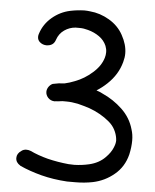

<svg xmlns="http://www.w3.org/2000/svg" viewBox="-55 -847 721 892"><g transform="rotate(5 305.0 -400.5)"><path d="M255.9 -371.1Q246.1 -371.1 237.3 -371.1Q217.8 -368.2 200.2 -367.2L199.2 -366.2V-367.2Q182.6 -368.2 170.9 -379.9Q159.2 -392.6 159.2 -408.2Q159.2 -419.9 167 -431.6Q175.8 -443.4 186.5 -447.3H187.5Q211.9 -453.1 240.2 -454.1Q262.7 -459 287.1 -468.8Q331.1 -485.4 367.2 -517.6Q404.3 -549.8 416 -588.9Q419.9 -601.6 419.9 -615.2Q419.9 -629.9 414.1 -644.5Q403.3 -669.9 379.9 -686.5Q356.4 -703.1 327.1 -710.9Q306.6 -716.8 288.1 -716.8H268.6Q240.2 -714.8 216.3 -698.2Q192.4 -681.6 182.6 -652.3Q174.8 -627.9 150.4 -624Q145.5 -623 141.6 -623Q123 -623 109.4 -634.8Q98.6 -644.5 98.6 -659.2Q98.6 -667 101.6 -674.8Q116.2 -719.7 153.3 -751Q190.4 -782.2 236.3 -792Q268.6 -798.8 301.8 -799.8Q315.4 -799.8 329.1 -797.9Q376 -793.9 418.9 -768.6Q461.9 -743.2 484.4 -702.1Q508.8 -658.2 508.8 -617.2Q508.8 -597.7 502.9 -577.1Q487.3 -517.6 438.5 -471.7Q417 -451.2 390.6 -434.6Q406.2 -429.7 418.9 -422.9Q471.7 -399.4 512.7 -360.4Q553.7 -321.3 568.4 -268.6Q576.2 -245.1 576.2 -216.8Q576.2 -186.5 568.4 -151.4Q553.7 -92.8 509.8 -56.6Q466.8 -20.5 411.1 -8.8Q372.1 -1 330.1 -1H291Q226.6 -4.9 169.9 -19.5Q114.3 -34.2 69.3 -54.7L68.4 -55.7Q46.9 -68.4 46.9 -89.8Q46.9 -110.4 67.4 -124Q77.1 -131.8 90.8 -131.8Q100.6 -131.8 110.4 -127.9Q147.5 -110.4 192.4 -98.6Q240.2 -86.9 291 -82Q304.7 -81.1 318.4 -81.1Q353.5 -82 386.7 -89.8Q432.6 -100.6 460.9 -129.9Q484.4 -153.3 494.1 -177.7Q502 -196.3 502 -210.9Q502 -214.8 501 -219.7V-220.7Q498 -241.2 487.8 -260.7Q477.5 -280.3 459 -295.9Q439.5 -312.5 415.5 -326.2Q391.6 -339.8 364.3 -349.6Q336.9 -358.4 309.6 -365.2Q281.2 -371.1 255.9 -371.1Z"/></g></svg>

Font: sage sans
Style: Regular
Weight: 400
Version: Version 001.032